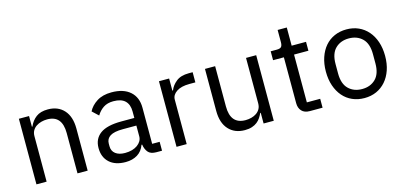

<svg xmlns="http://www.w3.org/2000/svg" viewBox="-61 -1053 3066 1459"><g transform="rotate(-15 1472.0 -323.5)"><path d="M85 0V-516H165V-432H169Q188 -476 222.5 -502Q257 -528 315 -528Q395 -528 441.5 -476.5Q488 -425 488 -331V0H408V-317Q408 -456 291 -456Q267 -456 244.5 -450Q222 -444 204 -432Q186 -420 175.5 -401.5Q165 -383 165 -358V0Z M1028 0Q983 0 963.5 -24Q944 -48 939 -84H934Q917 -36 878 -12Q839 12 785 12Q703 12 657.5 -30Q612 -72 612 -144Q612 -217 665.5 -256Q719 -295 832 -295H934V-346Q934 -401 904 -430Q874 -459 812 -459Q765 -459 733.5 -438Q702 -417 681 -382L633 -427Q654 -469 700 -498.5Q746 -528 816 -528Q910 -528 962 -482Q1014 -436 1014 -354V-70H1073V0ZM798 -56Q828 -56 853 -63Q878 -70 896 -83Q914 -96 924 -113Q934 -130 934 -150V-235H828Q759 -235 727.5 -215Q696 -195 696 -157V-136Q696 -98 723.5 -77Q751 -56 798 -56Z M1187 0V-516H1267V-421H1272Q1286 -458 1322 -487Q1358 -516 1421 -516H1452V-436H1405Q1340 -436 1303.5 -411.5Q1267 -387 1267 -350V0Z M1872 -84H1868Q1860 -66 1848.5 -48.5Q1837 -31 1820 -17.5Q1803 -4 1779 4Q1755 12 1723 12Q1643 12 1596 -39.5Q1549 -91 1549 -185V-516H1629V-199Q1629 -60 1747 -60Q1771 -60 1793.5 -66Q1816 -72 1833.5 -84Q1851 -96 1861.5 -114.5Q1872 -133 1872 -159V-516H1952V0H1872Z M2236 0Q2194 0 2172.5 -23.5Q2151 -47 2151 -85V-446H2066V-516H2114Q2140 -516 2149.5 -526.5Q2159 -537 2159 -563V-659H2231V-516H2344V-446H2231V-70H2336V0Z M2664 12Q2612 12 2569 -7Q2526 -26 2495.5 -61.5Q2465 -97 2448 -146.5Q2431 -196 2431 -258Q2431 -319 2448 -369Q2465 -419 2495.5 -454.5Q2526 -490 2569 -509Q2612 -528 2664 -528Q2716 -528 2758.5 -509Q2801 -490 2832 -454.5Q2863 -419 2880 -369Q2897 -319 2897 -258Q2897 -196 2880 -146.5Q2863 -97 2832 -61.5Q2801 -26 2758.5 -7Q2716 12 2664 12ZM2664 -59Q2729 -59 2770 -99Q2811 -139 2811 -221V-295Q2811 -377 2770 -417Q2729 -457 2664 -457Q2599 -457 2558 -417Q2517 -377 2517 -295V-221Q2517 -139 2558 -99Q2599 -59 2664 -59Z"/></g></svg>

Font: IBM Plex Sans Thai
Style: Regular
Weight: 400
Designer: Mike Abbink, Paul van der Laan, Pieter van Rosmalen, Ben Mitchell, Mark Frömberg
Foundry: Bold Monday
Version: Version 1.2